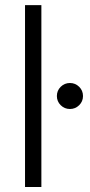

<svg xmlns="http://www.w3.org/2000/svg" viewBox="-20 -748 361 768"><path d="M145.5 -727.5V0H80.1V-727.5ZM259.8 -312Q238.3 -312 222.9 -327.1Q207.5 -342.3 207.5 -363.8Q207.5 -385.7 222.9 -400.9Q238.3 -416 259.8 -416Q281.2 -416 296.6 -400.9Q312 -385.7 312 -363.8Q312 -342.3 296.6 -327.1Q281.2 -312 259.8 -312Z"/></svg>

Font: Inter 17pt Light
Style: Regular
Weight: 300
Version: Version 4.001;git-66647c0bb